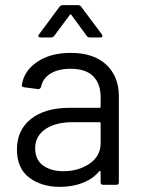

<svg xmlns="http://www.w3.org/2000/svg" viewBox="-20 -720 550 748"><path d="M443 -346V-10Q443 0 433 0H382Q372 0 372 -10V-51Q372 -53 370.5 -54Q369 -55 367 -53Q342 -23 302 -7.5Q262 8 213 8Q142 8 94 -28Q46 -64 46 -138Q46 -213 100.5 -256.5Q155 -300 252 -300H368Q372 -300 372 -304V-342Q372 -393 343.5 -422.5Q315 -452 255 -452Q207 -452 177 -433.5Q147 -415 140 -382Q137 -372 128 -373L74 -380Q63 -382 65 -388Q73 -444 125 -479Q177 -514 255 -514Q345 -514 394 -468Q443 -422 443 -346ZM372 -162V-240Q372 -244 368 -244H263Q197 -244 157 -217Q117 -190 117 -142Q117 -98 147.5 -75.5Q178 -53 227 -53Q286 -53 329 -82.5Q372 -112 372 -162ZM132 -586 212 -694Q216 -700 225 -700H283Q292 -700 296 -694L377 -586Q379 -584 379 -580Q379 -578 377 -576Q375 -574 371 -574H331Q322 -574 318 -580L258 -662Q257 -664 255 -664Q253 -664 252 -662L191 -580Q187 -574 178 -574H138Q132 -574 130 -577.5Q128 -581 132 -586Z"/></svg>

Font: Amber EN
Style: Regular
Weight: 400
Designer: Jeremy Tribby
Foundry: Tribby Type Co.
Version: Version 1.403 November 24, 2021